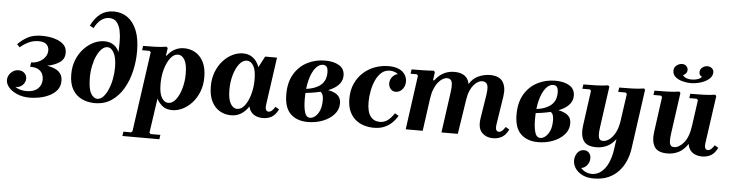

<svg xmlns="http://www.w3.org/2000/svg" viewBox="-54 -1002 5826 1531"><g transform="rotate(5 2859.0 -236.5)"><path d="M311 -256Q378 -244 406.5 -217Q435 -190 435 -146Q435 -101 410.5 -71Q386 -41 348 -23Q310 -5 269 2.5Q228 10 194 10Q138 10 94 -8.5Q50 -27 25.5 -55.5Q1 -84 1 -115Q1 -147 26 -173.5Q51 -200 87 -200Q116 -200 134.5 -182.5Q153 -165 153 -139Q153 -109 129.5 -86Q106 -63 73 -66Q90 -53 114 -46.5Q138 -40 164 -40Q222 -40 253.5 -69Q285 -98 285 -144Q285 -164 276.5 -185Q268 -206 245 -221Q222 -236 176 -236L181 -271Q213 -271 242 -284.5Q271 -298 290 -322.5Q309 -347 309 -378Q309 -407 289.5 -426Q270 -445 226 -445Q184 -445 146 -427Q108 -409 80 -383L57 -406Q94 -444 138 -467Q182 -490 251 -490Q276 -490 309.5 -485.5Q343 -481 375 -468Q407 -455 428 -432Q449 -409 449 -371Q449 -321 409.5 -294Q370 -267 311 -256Z M710 8Q655 7 609 -15Q563 -37 535.5 -84Q508 -131 508 -205Q508 -270 529.5 -322.5Q551 -375 586.5 -412.5Q622 -450 664 -470Q706 -490 748 -490Q784 -490 808.5 -477.5Q833 -465 847.5 -447Q862 -429 867 -412Q870 -452 870 -498Q870 -544 861.5 -585Q853 -626 831.5 -652Q810 -678 771 -678Q737 -678 707 -656Q677 -634 653 -587L622 -604Q654 -669 698 -701Q742 -733 803 -733Q865 -733 912.5 -700Q960 -667 987.5 -600.5Q1015 -534 1015 -431Q1015 -352 997 -274Q979 -196 941.5 -132Q904 -68 846.5 -29.5Q789 9 710 8ZM732 -28Q757 -28 778.5 -50.5Q800 -73 816.5 -111Q833 -149 842 -195.5Q851 -242 851 -290Q851 -365 829.5 -405Q808 -445 777 -445Q753 -445 731.5 -424Q710 -403 693.5 -367.5Q677 -332 667.5 -286.5Q658 -241 658 -192Q658 -104 679.5 -66Q701 -28 732 -28Z M957 250 962 215H1024L1034 205L1124 -435L1114 -445H1054L1059 -480Q1106 -480 1156 -481.5Q1206 -483 1246 -490L1256 -480L1247 -419H1253Q1277 -452 1311 -471Q1345 -490 1387 -490Q1436 -490 1476.5 -467Q1517 -444 1542 -396Q1567 -348 1567 -273Q1567 -209 1546.5 -157Q1526 -105 1492 -67.5Q1458 -30 1416.5 -10Q1375 10 1334 10Q1284 10 1253.5 -16Q1223 -42 1210 -72L1170 205L1180 215H1258L1253 250ZM1224 -191Q1224 -115 1245.5 -80Q1267 -45 1298 -45Q1332 -45 1358.5 -79.5Q1385 -114 1401 -169.5Q1417 -225 1417 -288Q1417 -364 1396 -399.5Q1375 -435 1343 -435Q1310 -435 1283 -400.5Q1256 -366 1240 -310.5Q1224 -255 1224 -191Z M1625 -207Q1625 -271 1645.5 -323Q1666 -375 1700 -412.5Q1734 -450 1775.5 -470Q1817 -490 1858 -490Q1897 -490 1923.5 -474.5Q1950 -459 1966.5 -436Q1983 -413 1989 -391L2036 -480H2131L2078 -104Q2073 -69 2080.5 -57Q2088 -45 2101 -45Q2116 -45 2128.5 -57Q2141 -69 2153 -88L2183 -70Q2160 -24 2129 -7Q2098 10 2060 10Q2015 10 1984.5 -11.5Q1954 -33 1946 -73Q1919 -32 1884 -11Q1849 10 1805 10Q1757 10 1716 -13Q1675 -36 1650 -84Q1625 -132 1625 -207ZM1775 -192Q1775 -116 1796.5 -80.5Q1818 -45 1849 -45Q1883 -45 1909.5 -79.5Q1936 -114 1952 -170Q1968 -226 1968 -289Q1968 -365 1947 -400Q1926 -435 1894 -435Q1861 -435 1834 -400.5Q1807 -366 1791 -311Q1775 -256 1775 -192Z M2420 10Q2332 10 2281 -39.5Q2230 -89 2230 -196Q2230 -292 2269 -357.5Q2308 -423 2373 -456.5Q2438 -490 2516 -490Q2584 -490 2628 -464Q2672 -438 2672 -383Q2672 -349 2652.5 -321.5Q2633 -294 2594 -273Q2555 -252 2495.5 -238Q2436 -224 2356 -216V-249Q2418 -254 2455.5 -270Q2493 -286 2511.5 -307.5Q2530 -329 2536 -352Q2542 -375 2542 -394Q2542 -428 2531.5 -441.5Q2521 -455 2502 -455Q2469 -455 2441.5 -421Q2414 -387 2397 -324Q2380 -261 2380 -172Q2380 -106 2392 -65.5Q2404 -25 2435 -25Q2455 -25 2475.5 -41.5Q2496 -58 2510 -90.5Q2524 -123 2524 -172Q2524 -206 2514.5 -223.5Q2505 -241 2475 -249L2525 -264Q2542 -261 2565 -256.5Q2588 -252 2610.5 -242Q2633 -232 2648 -212.5Q2663 -193 2663 -159Q2663 -109 2628 -70.5Q2593 -32 2537.5 -11Q2482 10 2420 10Z M2948 10Q2909 10 2871 -1Q2833 -12 2802 -37.5Q2771 -63 2752.5 -104Q2734 -145 2734 -205Q2734 -274 2758.5 -327Q2783 -380 2824 -416.5Q2865 -453 2917 -471.5Q2969 -490 3023 -490Q3076 -490 3109 -474Q3142 -458 3157 -432.5Q3172 -407 3172 -379Q3172 -342 3150 -316.5Q3128 -291 3097 -291Q3071 -291 3055.5 -310Q3040 -329 3040 -354Q3040 -386 3062 -410Q3084 -434 3115 -434Q3140 -434 3151 -419.5Q3162 -405 3162 -388L3126 -379Q3126 -405 3112.5 -422Q3099 -439 3078.5 -447Q3058 -455 3037 -455Q2999 -455 2971 -431Q2943 -407 2925 -367.5Q2907 -328 2898 -282Q2889 -236 2889 -192Q2889 -113 2916.5 -77Q2944 -41 2992 -41Q3024 -41 3050.5 -58.5Q3077 -76 3107 -120L3137 -102Q3118 -69 3091.5 -44Q3065 -19 3030 -4.5Q2995 10 2948 10Z M3996 -88 4026 -70Q4003 -24 3972 -7Q3941 10 3903 10Q3845 10 3811.5 -26.5Q3778 -63 3790 -140L3820 -330Q3826 -368 3823.5 -391Q3821 -414 3809.5 -424.5Q3798 -435 3776 -435Q3761 -435 3744 -425.5Q3727 -416 3710.5 -397Q3694 -378 3681.5 -348.5Q3669 -319 3663 -279L3620 0H3489L3535 -330Q3540 -368 3538 -391Q3536 -414 3525.5 -424.5Q3515 -435 3496 -435Q3480 -435 3461.5 -424.5Q3443 -414 3425.5 -392.5Q3408 -371 3394.5 -338Q3381 -305 3375 -260L3339 0H3203L3263 -435L3253 -445H3203L3208 -480Q3247 -480 3296 -481Q3345 -482 3385 -485L3395 -475L3386 -409H3396Q3424 -448 3463 -469Q3502 -490 3551 -490Q3604 -490 3634 -467Q3664 -444 3671 -403Q3698 -450 3744 -470Q3790 -490 3836 -490Q3910 -490 3938.5 -446.5Q3967 -403 3956 -330L3921 -104Q3916 -69 3923.5 -57Q3931 -45 3944 -45Q3959 -45 3971.5 -57Q3984 -69 3996 -88Z M4263 10Q4175 10 4124 -39.5Q4073 -89 4073 -196Q4073 -292 4112 -357.5Q4151 -423 4216 -456.5Q4281 -490 4359 -490Q4427 -490 4471 -464Q4515 -438 4515 -383Q4515 -349 4495.5 -321.5Q4476 -294 4437 -273Q4398 -252 4338.5 -238Q4279 -224 4199 -216V-249Q4261 -254 4298.5 -270Q4336 -286 4354.5 -307.5Q4373 -329 4379 -352Q4385 -375 4385 -394Q4385 -428 4374.5 -441.5Q4364 -455 4345 -455Q4312 -455 4284.5 -421Q4257 -387 4240 -324Q4223 -261 4223 -172Q4223 -106 4235 -65.5Q4247 -25 4278 -25Q4298 -25 4318.5 -41.5Q4339 -58 4353 -90.5Q4367 -123 4367 -172Q4367 -206 4357.5 -223.5Q4348 -241 4318 -249L4368 -264Q4385 -261 4408 -256.5Q4431 -252 4453.5 -242Q4476 -232 4491 -212.5Q4506 -193 4506 -159Q4506 -109 4471 -70.5Q4436 -32 4380.5 -11Q4325 10 4263 10Z M4729 260Q4676 260 4638.5 241Q4601 222 4581.5 192.5Q4562 163 4562 130Q4562 97 4581 69.5Q4600 42 4634 42Q4660 42 4675 59Q4690 76 4690 102Q4690 133 4670.5 157.5Q4651 182 4624 185Q4639 203 4662 214Q4685 225 4712 225Q4753 225 4786 199Q4819 173 4841 126Q4863 79 4872 15L4884 -69Q4854 -28 4814.5 -9Q4775 10 4729 10Q4651 10 4625 -33.5Q4599 -77 4609 -150L4648 -435L4638 -445H4578L4583 -480Q4630 -480 4685.5 -481.5Q4741 -483 4781 -490L4791 -480L4745 -150Q4740 -113 4741 -89.5Q4742 -66 4751 -55.5Q4760 -45 4779 -45Q4803 -45 4829 -64Q4855 -83 4876 -122.5Q4897 -162 4905 -223L4935 -435L4925 -445H4865L4870 -480Q4917 -480 4972.5 -481.5Q5028 -483 5068 -490L5077 -480L5010 -1Q5003 48 4983.5 94.5Q4964 141 4930 178.5Q4896 216 4846.5 238Q4797 260 4729 260Z M5669 -88 5699 -70Q5676 -24 5645 -7Q5614 10 5576 10Q5529 10 5498 -13Q5467 -36 5461 -81Q5430 -33 5388.5 -11.5Q5347 10 5298 10Q5220 10 5194 -33.5Q5168 -77 5178 -150L5217 -435L5207 -445H5147L5152 -480Q5199 -480 5254.5 -481.5Q5310 -483 5350 -490L5360 -480L5314 -150Q5309 -113 5310 -89.5Q5311 -66 5320 -55.5Q5329 -45 5348 -45Q5385 -45 5423.5 -89.5Q5462 -134 5475 -227L5504 -435L5494 -445H5434L5439 -480Q5486 -480 5541.5 -481.5Q5597 -483 5637 -490L5647 -480L5594 -104Q5589 -69 5596.5 -57Q5604 -45 5617 -45Q5632 -45 5644.5 -57Q5657 -69 5669 -88ZM5289 -652Q5289 -679 5310 -695Q5331 -711 5354 -711Q5375.1 -711 5388.1 -697.8Q5401 -684.5 5401 -667.7Q5401 -652 5391.5 -640Q5382 -628 5368 -623Q5379 -608 5396.6 -601Q5414.2 -594 5439.2 -594Q5463 -594 5486 -601Q5509 -608 5520 -623Q5507 -628 5502 -638Q5497 -648 5497 -658Q5497 -680.4 5515.5 -695.7Q5534 -711 5557.2 -711Q5577 -711 5592 -698.5Q5607 -686 5607 -667Q5607 -634.2 5579 -611.1Q5551 -588 5510.8 -576.5Q5470.7 -565 5434.1 -565Q5401 -565 5367.4 -574.2Q5333.8 -583.3 5311.4 -602.2Q5289 -621.1 5289 -652Z"/></g></svg>

Font: Brygada 1918
Style: Italic
Weight: 400
Italic angle: -8°
Designer: Mateusz Machalski | Borys Kosmynka | Przemek Hoffer
Foundry: NIEPODLEGLA 2018
Version: Version 3.006